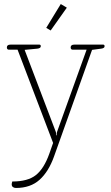

<svg xmlns="http://www.w3.org/2000/svg" viewBox="-20 -708 550 951"><path d="M209 -570 281 -688 311 -670 231 -557ZM38 205Q38 199 41 191Q118 191 158 159Q198 127 224 54L243 0L67 -462H23Q19 -462 16.5 -465Q14 -468 14 -473Q14 -487 32 -487H175Q182 -487 182 -479Q182 -469 165 -467L102 -461L256 -56Q258 -51 258 -45.5Q258 -40 258 -38H261Q261 -40 261 -45.5Q261 -51 263 -56L409 -462H339Q335 -462 332.5 -465Q330 -468 330 -473Q330 -487 348 -487H491Q498 -487 498 -479Q498 -469 481 -467L436 -461L248 66Q221 142 176 182.5Q131 223 59 223Q50 223 44 218.5Q38 214 38 205Z"/></svg>

Font: Maitree ExtraLight
Style: Regular
Weight: 250
Designer: CadsonDemak Team
Foundry: CadsonDemak
Version: Version 1.002